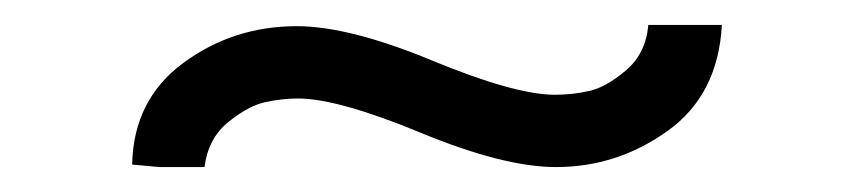

<svg xmlns="http://www.w3.org/2000/svg" viewBox="-20 -715 688 154"><path d="M86 -583Q87 -635 127 -664.5Q167 -694 218 -694Q260 -694 326.5 -666.5Q393 -639 425 -639Q439 -639 452.5 -642Q466 -645 482 -658.5Q498 -672 500 -695H559Q556 -639 515.5 -610Q475 -581 426 -581Q384 -581 317.5 -608.5Q251 -636 219 -636Q206 -636 192.5 -633Q179 -630 163 -617Q147 -604 144 -581H108Z"/></svg>

Font: Coval
Style: Light
Weight: 300
Foundry: Context Ltd
Version: Version 001.000